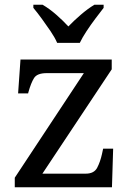

<svg xmlns="http://www.w3.org/2000/svg" viewBox="-20 -786 551 806"><path d="M42 0V-40L332 -479H176Q136 -479 123 -458.5Q110 -438 99 -398L98 -394H56L66 -536H449V-495L158 -57H340Q375 -57 388 -82Q401 -107 408 -139L413 -162H455L450 0ZM220 -606Q210 -629 192 -655.5Q174 -682 155 -708Q136 -734 120 -753V-766H159Q188 -749 216.5 -724Q245 -699 267 -675Q290 -699 319 -724Q348 -749 376 -766H415V-753Q400 -734 380.5 -708Q361 -682 343.5 -655.5Q326 -629 315 -606Z"/></svg>

Font: Noto Serif Dives Akuru
Style: Regular
Weight: 400
Designer: Fernando Caro
Foundry: Fernando Caro
Version: Version 2.000; ttfautohint (v1.8.4.7-5d5b)